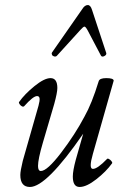

<svg xmlns="http://www.w3.org/2000/svg" viewBox="-20 -724 478 757"><path d="M204.1 -503.9Q200.2 -500 193.8 -501.5Q187.5 -502.9 185.1 -507.8Q182.6 -512.7 185.1 -517.1L304.2 -688Q314 -704.1 326.2 -704.1Q336.9 -704.1 342.8 -685.1L398.9 -515.1Q400.9 -507.8 391.4 -502.9Q381.8 -498 377.9 -504.9L325.2 -605Q317.4 -619.1 313 -619.1Q308.6 -619.1 296.9 -606ZM98.1 13.2Q60.1 13.2 60.1 -34.2Q60.1 -49.8 69.8 -89.8L131.8 -307.1Q137.2 -327.1 136 -336.2Q134.8 -345.2 126 -345.2Q110.8 -345.2 75.2 -305.2Q71.8 -302.2 66.7 -304.7Q61.5 -307.1 57.4 -313Q53.2 -318.8 55.2 -321.8Q77.1 -353 116 -384.5Q154.8 -416 179.2 -416Q206.1 -416 206.1 -377Q206.1 -358.9 193.8 -314L148.9 -161.1Q129.9 -96.2 129.9 -69.8Q129.9 -49.8 141.1 -49.8Q166 -49.8 220.9 -121.8Q275.9 -193.8 313 -264.2Q341.8 -314.9 369.1 -403.8Q372.6 -416 398.9 -416Q428.2 -416 428.2 -405.8L346.2 -117.2Q329.1 -58.1 346.2 -58.1Q364.3 -58.1 401.9 -97.2Q404.3 -100.1 409.9 -96.9Q415.5 -93.8 419.7 -88.4Q423.8 -83 421.9 -80.1Q398.4 -47.4 359.6 -17.1Q320.8 13.2 293.9 13.2Q267.1 13.2 267.1 -27.8Q267.1 -50.8 278.8 -94.2L308.1 -196.8Q163.1 13.2 98.1 13.2Z"/></svg>

Font: Junicode SmCond
Style: Italic
Weight: 400
Width: 4
Italic angle: -11°
Designer: Peter S. Baker
Version: Version 2.206